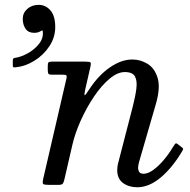

<svg xmlns="http://www.w3.org/2000/svg" viewBox="-20 -780 801 810"><path d="M76 -700.5Q76 -725.5 95.2 -742.5Q114.5 -759.5 143 -759.5Q172.5 -759.5 192.8 -736.2Q213 -713 213 -665.5Q213 -622 188.2 -584.8Q163.5 -547.5 125.2 -523.8Q87 -500 45.5 -496Q40 -495.5 37 -496.2Q34 -497 34 -503.5V-525Q34 -532 37.5 -534Q41 -536 46.5 -536.5Q69.5 -540 97.2 -555.2Q125 -570.5 144.2 -594.5Q163.5 -618.5 160.5 -647Q160 -653 156.8 -651.5Q153.5 -650 149.5 -647.5Q140 -641.5 124 -641.5Q99.5 -641.5 87.8 -658.8Q76 -676 76 -700.5ZM199.5 -520H339.5Q358.5 -520 361.8 -516.5Q365 -513 361.5 -498.5L340 -404.5Q334.5 -380 337.2 -378.5Q340 -377 357.5 -404.5Q395.5 -462.5 443.8 -495.8Q492 -529 538.5 -529Q572 -529 602.2 -510.8Q632.5 -492.5 645 -451.2Q657.5 -410 637.5 -341L566.5 -96Q562.5 -81 562.5 -71Q562.5 -63 567 -55Q571.5 -47 586 -47Q604 -47 625.8 -62.5Q647.5 -78 669.2 -103.2Q691 -128.5 708 -157Q714 -167 718.2 -172.5Q722.5 -178 729 -172.5L742 -162.5Q748 -157.5 751.2 -155Q754.5 -152.5 749 -143Q708.5 -74 659 -32Q609.5 10 559 10Q524 10 499.2 -7.8Q474.5 -25.5 474.5 -63Q474.5 -67 475.5 -76.2Q476.5 -85.5 478.5 -92L540 -330Q551 -372.5 555.2 -405.5Q559.5 -438.5 549.5 -457.2Q539.5 -476 506.5 -476Q475.5 -476 441.5 -447.2Q407.5 -418.5 376.2 -372Q345 -325.5 320.8 -271.8Q296.5 -218 285 -167.5L252 -24.5Q249.5 -13 245.8 -6.5Q242 0 226.5 0H187.5Q166 0 162.2 -3.8Q158.5 -7.5 162 -24.5L260 -447.5Q263 -460.5 259.2 -462.8Q255.5 -465 239.5 -465H198.5Q186 -465 183.8 -469.5Q181.5 -474 181.5 -486.5V-500.5Q181.5 -513 184.5 -516.5Q187.5 -520 199.5 -520Z"/></svg>

Font: Besley
Style: Italic
Weight: 400
Italic angle: -13°
Designer: Owen Earl
Foundry: indestructible type*
Version: Version 4.000; ttfautohint (v1.8.4.7-5d5b)